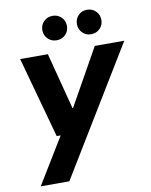

<svg xmlns="http://www.w3.org/2000/svg" viewBox="-97 -768 820 1044"><g transform="rotate(-10 313.5 -246.0)"><path d="M42 205 197 -49H175L52 -496H205L286 -184H289L464 -496H627L200 205ZM266 -562Q237 -562 217.5 -581.5Q198 -601 198 -629Q198 -658 217.5 -677.5Q237 -697 266 -697Q295 -697 314.5 -677.5Q334 -658 334 -629Q334 -601 314.5 -581.5Q295 -562 266 -562ZM456 -562Q427 -562 408 -581.5Q389 -601 389 -629Q389 -658 408 -677.5Q427 -697 456 -697Q485 -697 504.5 -677.5Q524 -658 524 -629Q524 -601 504.5 -581.5Q485 -562 456 -562Z"/></g></svg>

Font: DM Sans 36pt Black
Style: Italic
Weight: 900
Italic angle: -10°
Designer: Colophon Foundry, Jonny Pinhorn
Foundry: Colophon Foundry
Version: Version 4.004;gftools[0.9.30]